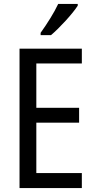

<svg xmlns="http://www.w3.org/2000/svg" viewBox="-20 -963 488 983"><path d="M378 -934V-943H278C257 -898 223 -844 188 -795V-783H241C284 -819 353 -894 378 -934ZM399 0V-77H166V-335H385V-411H166V-638H399V-714H80V0Z"/></svg>

Font: Noto Sans Khmer Condensed
Style: Regular
Weight: 400
Width: 3
Designer: Danh Hong and the Monotype Design Team
Foundry: Monotype Imaging Inc.
Version: Version 2.004